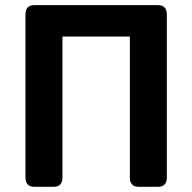

<svg xmlns="http://www.w3.org/2000/svg" viewBox="-20 -720 741 740"><path d="M112.3 0Q78.1 0 78.1 -36.6V-663.6Q78.1 -700.2 112.3 -700.2H588.9Q623 -700.2 623 -663.6V-36.6Q623 0 588.9 0H514.6Q480.5 0 480.5 -36.6V-579.1H220.7V-36.6Q220.7 0 186.5 0Z"/></svg>

Font: Istok Web
Style: Bold
Weight: 700
Designer: Andrey V. Panov
Foundry: Andrey V. Panov
Version: Version 1.0.2g